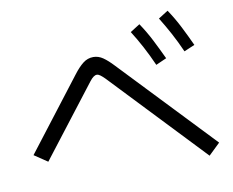

<svg xmlns="http://www.w3.org/2000/svg" viewBox="-81 -891 1161 957"><g transform="rotate(-10 500.0 -413.0)"><path d="M872 -573Q849 -625 825 -669.5Q801 -714 775 -756L824 -787Q855 -741 879.5 -692.5Q904 -644 926 -596ZM722 -531Q699 -583 675 -628Q651 -673 625 -714L674 -745Q705 -699 729.5 -650.5Q754 -602 776 -555ZM963 -95 905 -39 461 -507Q448 -520 438.5 -527Q429 -534 421 -534Q405 -534 385 -508L108 -149L41 -194L318 -554Q343 -587 366.5 -605.5Q390 -624 419 -624Q445 -624 468 -608Q491 -592 518 -563Z"/></g></svg>

Font: Murecho
Style: Regular
Weight: 400
Designer: Neil Summerour
Foundry: Positype
Version: Version 1.010; ttfautohint (v1.8.3)